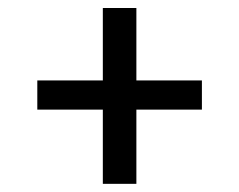

<svg xmlns="http://www.w3.org/2000/svg" viewBox="-20 -531 592 475"><path d="M317.4 -259.8V-76.2H234.4V-259.8H72.3V-332H234.4V-511.2H317.4V-332H479.5V-259.8Z"/></svg>

Font: Trocchi
Style: Regular
Weight: 400
Designer: vernon adams
Version: Version 1.0; ttfautohint (v0.8) -l 6 -r 50 -G 100